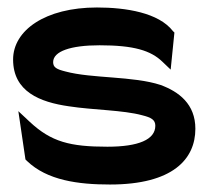

<svg xmlns="http://www.w3.org/2000/svg" viewBox="-20 -482 559 513"><path d="M164 -198C228 -188 309 -188 360 -174C384 -168 395 -162 395 -146C395 -109 350 -90 267 -90C167 -90 117 -103 60 -156L29 -185L48 -56L52 -52C106 0 189 11 274 11C442 11 502 -57 502 -138C502 -204 458 -237 409 -255C336 -279 225 -272 155 -291C131 -297 122 -302 122 -316C122 -345 169 -361 246 -361C338 -361 383 -347 414 -317L436 -296L446 -395L442 -399C404 -448 317 -462 239 -462C101 -462 15 -401 15 -323C15 -237 87 -209 164 -198Z"/></svg>

Font: Charger Pro
Style: BlkExt
Weight: 900
Designer: Jasper
Foundry: Cannot Into Space Fonts
Version: Version 1.09